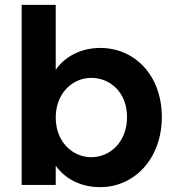

<svg xmlns="http://www.w3.org/2000/svg" viewBox="-20 -760 718 789"><path d="M209 0V-79C246 -27 309 9 392 9C533 9 645 -109 645 -279C645 -450 534 -563 392 -563C311 -563 245 -526 209 -473V-740H69V0ZM209 -277C209 -378 279 -440 355 -440C433 -440 502 -380 502 -279C502 -177 433 -114 355 -114C279 -114 209 -176 209 -277Z"/></svg>

Font: Poppins SemiBold
Style: Regular
Weight: 600
Designer: Ninad Kale (Devanagari), Jonny Pinhorn (Latin)
Foundry: Indian Type Foundry
Version: 4.004